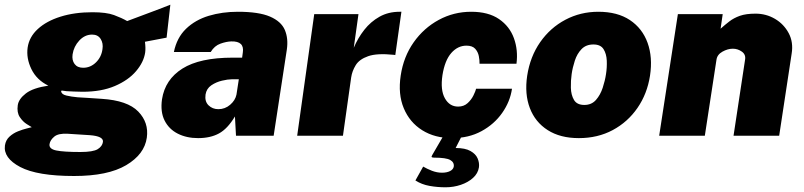

<svg xmlns="http://www.w3.org/2000/svg" viewBox="-57 -577 3417 816"><path d="M258 171Q101.5 171 29 132.8Q-43.5 94.5 -36 41Q-32.5 18 -16.5 3.5Q-0.5 -11 19.8 -19Q40 -27 56.8 -31Q73.5 -35 78 -36.5Q73 -39.5 56.8 -49.5Q40.5 -59.5 27.2 -79.2Q14 -99 18.5 -130Q22.5 -156.5 53 -180Q83.5 -203.5 148.5 -213Q99 -237 76.5 -283.2Q54 -329.5 60.5 -375Q67 -420 103.8 -453.8Q140.5 -487.5 200.2 -506.2Q260 -525 336 -525Q395 -525 427.5 -513Q460 -501 483.5 -487.5Q517.5 -500.5 569.8 -519.8Q622 -539 667 -557L651 -417L559 -399.5Q562.5 -373 560 -354Q554 -313 521.2 -274.5Q488.5 -236 431.2 -211.5Q374 -187 294 -187Q278.5 -187 256.8 -188Q235 -189 225.5 -189.5Q214.5 -190.5 208.2 -191.8Q202 -193 203 -187.5Q205.5 -175.5 225.8 -170.8Q246 -166 273 -163.5Q290 -162 318 -160.8Q346 -159.5 375 -157Q485 -150 530.5 -103Q576 -56 567 8Q557 79 479.2 125Q401.5 171 258 171ZM296.5 -289Q327.5 -289 350.8 -311.8Q374 -334.5 378.5 -368Q382.5 -393 370.8 -411.5Q359 -430 334.5 -430Q303.5 -430 280 -404.8Q256.5 -379.5 251.5 -346Q248 -321 260 -305Q272 -289 296.5 -289ZM284.5 69Q339 69 358.5 56.8Q378 44.5 380.5 26Q383.5 2 325 -2.5L231.5 -8.5Q191 -11 173.5 3.8Q156 18.5 153.5 35.5Q150.5 56 182 62.5Q213.5 69 284.5 69Z M785 10Q736 10 698.5 -9Q661 -28 642.5 -64.8Q624 -101.5 631.5 -155Q644.5 -239 718.2 -285.5Q792 -332 932 -332H972L975 -354Q982.5 -402.5 926 -401Q905.5 -400.5 880 -391.5Q854.5 -382.5 838.5 -356H682Q694.5 -417 733.8 -454.8Q773 -492.5 830.2 -509.8Q887.5 -527 954 -527Q1043 -527 1090.5 -506.5Q1138 -486 1153.5 -449.8Q1169 -413.5 1162 -366L1106 0H946L941.5 -82Q910 -29.5 873.5 -9.8Q837 10 785 10ZM871 -113Q899.5 -113 921.2 -131.8Q943 -150.5 948 -175L958 -240H927Q911.5 -240 886.8 -234.2Q862 -228.5 841.2 -214.5Q820.5 -200.5 816.5 -175Q812.5 -146 829.2 -129.5Q846 -113 871 -113Z M1206 0 1278.5 -517H1466.5L1446.5 -374Q1464 -415.5 1491.2 -450.2Q1518.5 -485 1556 -506Q1593.5 -527 1641.5 -527H1649L1623 -343Q1621.5 -343.5 1620.5 -343.5Q1619.5 -343.5 1617 -344Q1545.5 -351.5 1507.8 -338.2Q1470 -325 1454.8 -300Q1439.5 -275 1435.5 -248L1400.5 0Z M1864.5 10Q1791 10 1737.5 -23.5Q1684 -57 1659 -117Q1634 -177 1646 -256Q1658 -336 1701 -397Q1744 -458 1807.8 -492.5Q1871.5 -527 1945.5 -527Q2018.5 -527 2063.8 -496Q2109 -465 2127.2 -414.5Q2145.5 -364 2138 -306H1981Q1981.5 -320.5 1978 -338.5Q1974.5 -356.5 1962.5 -369.8Q1950.5 -383 1925.5 -383Q1888.5 -383 1861 -351.8Q1833.5 -320.5 1823.5 -258Q1814 -194.5 1833.8 -159.2Q1853.5 -124 1890 -124Q1914.5 -124 1930.5 -138.8Q1946.5 -153.5 1955.2 -171.5Q1964 -189.5 1966.5 -200H2119Q2111 -145 2077.2 -97Q2043.5 -49 1989.2 -19.5Q1935 10 1864.5 10ZM1836.5 219Q1801.5 219 1768.2 213Q1735 207 1708.5 190L1741.5 131Q1757.5 140.5 1778.8 148.8Q1800 157 1821.5 157Q1842 157 1855.8 150Q1869.5 143 1871.5 131Q1874 113 1856.5 103Q1839 93 1788.5 93Q1781 93 1778.2 91Q1775.5 89 1780.5 81L1830.5 -5H1908.5L1879.5 52Q1920 52 1942.5 64.8Q1965 77.5 1973 96.5Q1981 115.5 1978.5 134Q1974.5 160 1953.5 179Q1932.5 198 1901.5 208.5Q1870.5 219 1836.5 219Z M2403 10Q2324 10 2270.8 -24Q2217.5 -58 2194.8 -117.8Q2172 -177.5 2183.5 -255Q2196 -336.5 2238.8 -397.8Q2281.5 -459 2345.8 -493Q2410 -527 2486 -527Q2567 -527 2620 -491.8Q2673 -456.5 2695.2 -395Q2717.5 -333.5 2705.5 -255Q2693.5 -178 2652.2 -118.2Q2611 -58.5 2547.2 -24.2Q2483.5 10 2403 10ZM2426.5 -131Q2457 -131 2475.8 -152.2Q2494.5 -173.5 2504.5 -204Q2514.5 -234.5 2518.5 -262Q2523 -290 2521.8 -319.2Q2520.5 -348.5 2508 -368.2Q2495.5 -388 2465 -388Q2433.5 -388 2414.5 -368.2Q2395.5 -348.5 2386 -319.2Q2376.5 -290 2372.5 -262Q2368.5 -234.5 2369.2 -204Q2370 -173.5 2382.5 -152.2Q2395 -131 2426.5 -131Z M2744.5 0 2824 -517H3014.5L3005.5 -455Q3024 -471.5 3042.8 -486Q3061.5 -500.5 3087.5 -509.8Q3113.5 -519 3154 -519Q3199 -519 3236.8 -496.8Q3274.5 -474.5 3295 -436Q3315.5 -397.5 3307.5 -349L3254.5 0H3060.5L3109.5 -323Q3113.5 -345 3096 -357.5Q3078.5 -370 3057.5 -370Q3036 -370 3013.5 -357.5Q2991 -345 2988 -323L2938.5 0Z"/></svg>

Font: Public Sans Black
Style: Italic
Weight: 900
Italic angle: -8°
Designer: The Public Sans project authors (U.S. Web Design System). Libre Franklin designed by Pablo Impallari and Rodrigo Fuenzal
Version: Version 1.007; ttfautohint (v1.8.1) -l 8 -r 50 -G 200 -x 14 